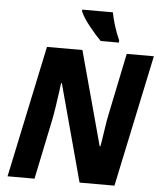

<svg xmlns="http://www.w3.org/2000/svg" viewBox="-61 -984 871 1036"><g transform="rotate(5 374.5 -465.5)"><path d="M19 0H165L232 -322Q239 -356 245.5 -400Q252 -444 257 -480Q262 -516 263 -526H267L409 0H598L749 -714H602L535 -390Q526 -350 517 -287Q508 -224 504 -205H500L362 -714H170ZM456 -771H555V-783Q538 -821 526 -859.5Q514 -898 508 -931H342V-921Q358 -886 392 -843.5Q426 -801 456 -771Z"/></g></svg>

Font: Noto Sans Display Extra
Style: Italic
Weight: 800
Italic angle: -12°
Designer: Monotype Design Team
Foundry: Monotype Imaging Inc.
Version: Version 1.900